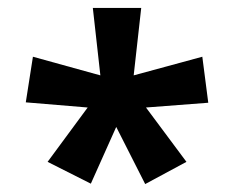

<svg xmlns="http://www.w3.org/2000/svg" viewBox="-20 -765 596 484"><path d="M100 -357 209 -302 273 -445 346 -301 450 -357 348 -494 505 -506 490 -622 317 -575 336 -745H214L233 -575L63 -622L45 -507L201 -494Z"/></svg>

Font: Noto Sans Gurmukhi ExtraCondensed
Style: Bold
Weight: 700
Width: 2
Designer: Jelle Bosma - Monotype Design Team
Foundry: Monotype Imaging Inc.
Version: Version 2.004